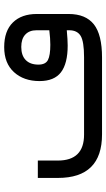

<svg xmlns="http://www.w3.org/2000/svg" viewBox="190 -709 519 939"><g transform="rotate(-90 449.5 -239.5)"><path d="M522.5 -305.7Q522.5 -382.8 566.2 -430.7Q609.9 -478.5 688.5 -478.5Q767.6 -478.5 809.1 -436Q850.6 -393.6 850.6 -319.3V-163.6Q850.6 -80.1 800 -40Q749.5 0 637.7 0H261.7Q48.8 0 48.8 -215.8V-314H133.8V-216.3Q133.8 -87.9 260.3 -87.9H639.2Q716.3 -87.9 743.7 -104.7Q771 -121.6 771 -160.2V-172.4Q723.6 -168 696.3 -168Q608.4 -168 565.4 -200.9Q522.5 -233.9 522.5 -305.7ZM689.5 -395Q647.5 -395 625.2 -373Q603 -351.1 603 -311Q603 -276.4 625.5 -264.6Q647.9 -252.9 700.2 -252.9Q731.9 -252.9 770 -257.8H771V-320.8Q771 -355.5 750 -375.2Q729 -395 689.5 -395Z"/></g></svg>

Font: Shabnam WOL
Style: WOL
Weight: 400
Foundry: DejaVu fonts team - Redesigned by Saber Rastikerdar - Based on Vazir font
Version: Version 5.0.0